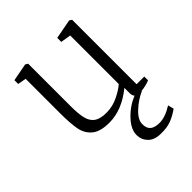

<svg xmlns="http://www.w3.org/2000/svg" viewBox="-224 -688 1078 1078"><g transform="rotate(-45 315.5 -149.0)"><path d="M517 13Q468 35 427.5 73Q387 111 387 146Q387 180 405.5 195Q424 210 462 210Q507 210 564 174L573 209Q543 231 507.5 245.5Q472 260 419 258Q372 257 346.5 230.5Q321 204 321 166Q321 121 366 73.5Q411 26 470 2Q460 -7 460 -25V-69Q363 10 263 10Q191 10 156.5 -19Q122 -48 113 -95Q104 -142 104 -225V-497L54 -506V-536L159 -556L174 -547V-211Q174 -147 183 -111.5Q192 -76 217 -58.5Q242 -41 291 -41Q340 -41 385.5 -63.5Q431 -86 453 -107V-492L392 -502V-534L509 -556L523 -547V-35H584V-5Q573 0 553.5 5Q534 10 517 11Z"/></g></svg>

Font: Martel UltraLight
Style: Regular
Weight: 250
Designer: Dan Reynolds
Foundry: Dan Reynolds
Version: Version 1.001; ttfautohint (v1.1) -l 5 -r 5 -G 72 -x 0 -D la